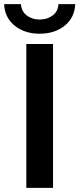

<svg xmlns="http://www.w3.org/2000/svg" viewBox="-34 -914 386 934"><path d="M94 0V-700H224V0ZM159 -750Q86 -750 37.5 -789Q-11 -828 -14 -894H68Q70 -859 96 -839Q122 -819 159 -819Q196 -819 222.5 -839Q249 -859 250 -894H332Q329 -828 280.5 -789Q232 -750 159 -750Z"/></svg>

Font: MOST Montserrat SemiBold
Style: Regular
Weight: 600
Designer: Julieta Ulanovsky
Foundry: Julieta Ulanovsky
Version: Version 8.000;March 11, 2024;FontCreator 15.0.0.2926 64-bit